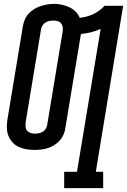

<svg xmlns="http://www.w3.org/2000/svg" viewBox="-20 -765 655 990"><path d="M311 205V121H377L499 -616Q475 -605 449 -598.5Q423 -592 398 -590Q398 -589 397.5 -588.5Q397 -588 397 -588L317 -105Q315 -88 307.5 -71Q300 -54 288 -40.5Q276 -27 260 -17Q244 -7 227 -1.5Q210 4 192.5 6Q175 8 158 8Q136 8 115.5 4.5Q95 1 76.5 -7.5Q58 -16 44.5 -31Q31 -46 23.5 -64.5Q16 -83 15.5 -104.5Q15 -126 18 -147L98 -630Q101 -647 108 -664Q115 -681 127.5 -694.5Q140 -708 156 -718Q172 -728 189.5 -733.5Q207 -739 224 -742Q241 -745 259 -745Q280 -745 300 -740.5Q320 -736 338 -727.5Q356 -719 370 -705Q384 -691 391 -673Q409 -675 426 -679.5Q443 -684 459.5 -691.5Q476 -699 491 -710Q506 -721 519 -735H615L474 121H512V205ZM159 -76Q170 -76 180 -78Q190 -80 199.5 -85Q209 -90 215 -99.5Q221 -109 223 -119L303 -602Q305 -613 303.5 -624.5Q302 -636 295 -644.5Q288 -653 277.5 -656Q267 -659 255 -659Q245 -659 235 -657Q225 -655 215.5 -649.5Q206 -644 200 -635Q194 -626 192 -616L112 -133Q111 -122 112 -110.5Q113 -99 120 -91Q127 -83 137.5 -79.5Q148 -76 159 -76Z"/></svg>

Font: Iosevka Curly Slab MdEx
Style: Italic
Weight: 500
Width: 7
Italic angle: -9°
Monospace: yes
Designer: Belleve Invis
Foundry: Belleve Invis
Version: Version 11.0.0; ttfautohint (v1.8.3)